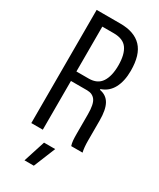

<svg xmlns="http://www.w3.org/2000/svg" viewBox="-231 -801 888 1071"><g transform="rotate(30 213.0 -265.0)"><path d="M55 -729H208Q298 -729 344 -681Q390 -633 390 -530Q390 -463 366 -418Q342 -373 294 -357V-352Q338 -344 358 -308Q378 -272 378 -203V-73Q378 -29 385 0H312Q307 -15 305.5 -32Q304 -49 304 -74V-200Q304 -265 286 -289.5Q268 -314 233 -314H129V0H55ZM208 -375Q264 -375 289.5 -413.5Q315 -452 315 -521Q315 -591 289.5 -627.5Q264 -664 203 -664H129V-375ZM171 59H243L186 199H126Z"/></g></svg>

Font: Mona Sans Condensed
Style: Regular
Weight: 400
Width: 3
Designer: Deni Anggara
Foundry: GitHub
Version: Version 2.000